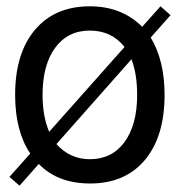

<svg xmlns="http://www.w3.org/2000/svg" viewBox="-20 -559 574 609"><path d="M521 -511 458 -440Q502 -367 502 -258Q502 -126 439.5 -51.5Q377 23 266 23Q163 23 103 -39L42 30L10 2L76 -72Q28 -143 28 -258Q28 -390 91 -464.5Q154 -539 265 -539Q366 -539 431 -474L489 -539ZM397 -371 159 -102Q202 -54 265 -54Q335 -54 375 -108.5Q415 -163 415 -258Q415 -324 397 -371ZM136 -141 375 -410Q334 -462 265 -462Q195 -462 155 -407.5Q115 -353 115 -258Q115 -190 136 -141Z"/></svg>

Font: ColatingCofangSans
Style: Regular
Weight: 400
Foundry: GNU
Version: Version 412.227;June 27, 2022;FontCreator 11.0.0.2412 32-bit